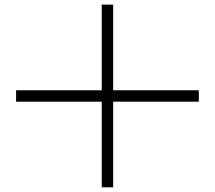

<svg xmlns="http://www.w3.org/2000/svg" viewBox="-20 -801 919 821"><path d="M463.9 0H415V-366.2H48.8V-415H415V-781.2H463.9V-415H830.1V-366.2H463.9Z"/></svg>

Font: Auseklis
Style: Regular
Weight: 400
Designer: GGBotNet
Foundry: GGBotNet
Version: 1.00